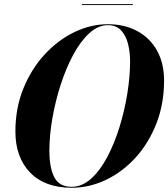

<svg xmlns="http://www.w3.org/2000/svg" viewBox="-20 -874 792 904"><path d="M365.5 -854.5H605.5V-850H365.5ZM317.5 10Q191.5 10 122 -61.5Q52.5 -133 52.5 -255Q52.5 -365 90 -457.2Q127.5 -549.5 190.2 -617.5Q253 -685.5 330.2 -722.8Q407.5 -760 487.5 -760Q566.5 -760 626.2 -727.8Q686 -695.5 719.2 -636Q752.5 -576.5 752.5 -495Q752.5 -385 716.5 -292.8Q680.5 -200.5 618.8 -132.5Q557 -64.5 479 -27.2Q401 10 317.5 10ZM487.5 -755.5Q441.5 -755.5 400 -717.2Q358.5 -679 324.2 -615Q290 -551 265 -473Q240 -395 226.2 -314.8Q212.5 -234.5 212.5 -165Q212.5 -85 235.5 -39.8Q258.5 5.5 317.5 5.5Q366.5 5.5 409 -32.8Q451.5 -71 485.2 -135Q519 -199 543 -277Q567 -355 579.8 -435.2Q592.5 -515.5 592.5 -585Q592.5 -628.5 582.8 -667.5Q573 -706.5 550 -731Q527 -755.5 487.5 -755.5Z"/></svg>

Font: Bodoni* 36pt
Style: Bold Italic
Weight: 700
Italic angle: -13°
Version: Version 2.3